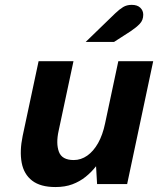

<svg xmlns="http://www.w3.org/2000/svg" viewBox="-20 -743 672 775"><path d="M203.7 12Q143.3 12 109.8 -13.8Q76.3 -39.5 67.5 -86.3Q58.8 -133.1 71.4 -194L135.8 -496H276.6L216.7 -215.2Q205.4 -164.1 217.7 -130.5Q230 -97 277.6 -97Q306.9 -97 332.1 -114.7Q357.3 -132.4 375.9 -165.3Q394.4 -198.2 404.1 -244.5L457.6 -496H598.4L493.2 0H371.9L367.7 -72Q349.4 -48.5 325.6 -29.3Q301.8 -10.2 272.1 0.9Q242.4 12 203.7 12ZM325.8 -573.7 445.1 -689.2Q462.3 -705.6 477 -714.5Q491.7 -723.4 511.5 -723.4Q534.3 -723.4 546.2 -711.9Q558.2 -700.4 558.2 -683.6Q558.2 -661.6 544.1 -646.8Q530 -632 507.3 -616.9L440.3 -573.7Z"/></svg>

Font: Atkinson Hyperlegible Mono ExtraLight
Style: Italic
Weight: 200
Italic angle: -12°
Monospace: yes
Designer: Elliott Scott, Megan Eiswerth, Linus Boman, Theodore Petrosky, Letters from Sweden
Foundry: Applied Design Works, Letters from Sweden
Version: Version 2.001